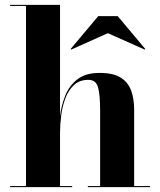

<svg xmlns="http://www.w3.org/2000/svg" viewBox="-20 -770 658 790"><path d="M423.7 -633.5 273.1 -566 270.7 -568.5 384.1 -703.5H464.4L577.7 -568.5L575.3 -566ZM21.5 -4.5H87V-745.5H21.5V-750H227V-291.5Q232 -335 248.2 -376Q264.5 -417 298.2 -443.5Q332 -470 390 -470Q446 -470 476.8 -450.5Q507.5 -431 519.8 -396.8Q532 -362.5 532 -319V-4.5H597.5V0H341.5V-4.5H392V-316.5Q392 -379.5 383.5 -410.5Q375 -441.5 343.5 -441.5Q307.5 -441.5 284.8 -420.5Q262 -399.5 249.2 -366Q236.5 -332.5 231.8 -294.8Q227 -257 227 -223V-4.5H277V0H21.5Z"/></svg>

Font: Bodoni* 36pt
Style: Bold
Weight: 700
Version: Version 2.3